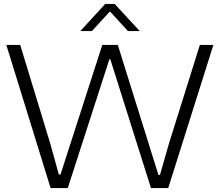

<svg xmlns="http://www.w3.org/2000/svg" viewBox="-20 -958 1120 978"><path d="M237.8 0 12.2 -729H83L236.8 -224.1L279.8 -68.8H288.1L501 -729H580.1L787.1 -66.9H794.9L839.8 -224.1L998 -729H1066.9L836.9 0H749L542 -655.8H537.1L325.2 0ZM389.2 -799.8 516.1 -938H564L691.9 -799.8H631.8L540 -899.9L448.2 -799.8Z"/></svg>

Font: Lumene Sans Expanded Light
Style: Regular
Weight: 300
Width: 7
Designer: Deni Anggara
Version: Version 1.003;Glyphs 3.1.2 (3151)